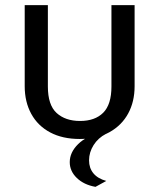

<svg xmlns="http://www.w3.org/2000/svg" viewBox="-20 -520 620 746"><path d="M166 -500V-184Q166 -112 200 -81Q234 -50 291 -50Q349 -50 381 -82Q413 -114 413 -184V-500H503V-185Q503 -125 478 -79Q453 -33 405.5 -6.5Q358 20 290 20Q223 20 175 -5.5Q127 -31 101.5 -77.5Q76 -124 76 -185V-500ZM351 206Q306 198 278.5 171.5Q251 145 251 110Q251 72 283.5 40Q316 8 371 -3L392 0Q361 16 343.5 44Q326 72 326 103Q326 133 343 153.5Q360 174 393 183Z"/></svg>

Font: Moderustic
Style: Regular
Weight: 400
Designer: Tural Alisoy
Foundry: TAFT Foundry
Version: Version 2.120